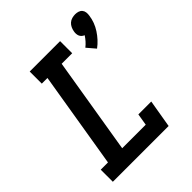

<svg xmlns="http://www.w3.org/2000/svg" viewBox="-216 -906 1032 1032"><g transform="rotate(-45 300.0 -390.0)"><path d="M484 -566 443 -614Q456 -624 467.5 -637Q479 -650 488 -664Q480 -667 473.5 -673Q467 -679 464 -686.5Q461 -694 460.5 -703Q460 -712 462 -721Q464 -733 469.5 -744.5Q475 -756 484.5 -764.5Q494 -773 506.5 -776.5Q519 -780 531 -780Q543 -780 554 -776.5Q565 -773 572 -764.5Q579 -756 580.5 -744.5Q582 -733 580 -721Q577 -698 569 -676.5Q561 -655 548 -635Q535 -615 519 -597.5Q503 -580 484 -566ZM38 0V-92H93L184 -643H141V-735H372V-643H292L201 -92H380L391 -159H489L462 0Z"/></g></svg>

Font: Iosevka Curly Slab SmBdExObl
Style: Regular
Weight: 600
Width: 7
Italic angle: -9°
Monospace: yes
Designer: Belleve Invis
Foundry: Belleve Invis
Version: Version 11.1.0; ttfautohint (v1.8.3)